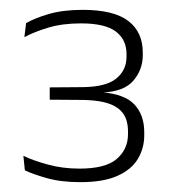

<svg xmlns="http://www.w3.org/2000/svg" viewBox="-20 -727 346 390"><path d="M143.5 -357Q104 -357 75 -365.2Q46 -373.5 30.5 -381L27.5 -410.5Q47 -401 77 -392.8Q107 -384.5 141.5 -384.5Q194.5 -384.5 217.2 -404.2Q240 -424 240 -454.5V-460Q240 -476 235 -487.8Q230 -499.5 219 -507.5Q208 -515.5 190.8 -519.5Q173.5 -523.5 149.5 -524L81 -524.5V-549.5L148 -550Q195.5 -550.5 216.2 -567.5Q237 -584.5 237 -612V-617.5Q237 -646.5 215.2 -663Q193.5 -679.5 144.5 -679.5Q107 -679.5 78.5 -671Q50 -662.5 29.5 -651.5L33 -680Q50 -690 79 -698.5Q108 -707 148 -707Q211 -707 240.5 -684.5Q270 -662 270 -620.5V-614.5Q270 -586 251.2 -563.5Q232.5 -541 187.5 -539L185 -536.5L187 -539.5Q233 -536 253 -514.8Q273 -493.5 273 -458.5V-452Q273 -426 260 -404.2Q247 -382.5 218.5 -369.8Q190 -357 143.5 -357Z"/></svg>

Font: Anek Malayalam Medium ExtraLight
Style: Regular
Weight: 250
Version: Version 1.003